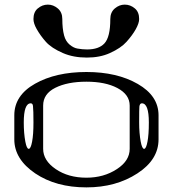

<svg xmlns="http://www.w3.org/2000/svg" viewBox="-20 -812 790 832"><path d="M625 -281.2Q625 -364.3 594.7 -364.3Q585.9 -364.3 584 -350.6Q583 -341.8 583 -281.2Q583 -234.4 589.8 -198.2Q595.7 -167 604.5 -167Q613.3 -167 619.1 -198.2Q625 -228.5 625 -281.2ZM123 -351.6Q122.1 -364.3 113.3 -364.3Q83 -364.3 83 -281.2Q83 -234.4 89.8 -198.2Q95.7 -167 104.5 -167Q113.3 -167 119.1 -198.2Q125 -228.5 125 -281.2Q125 -334 123 -351.6ZM542 -167V-354.5Q542 -402.3 488.3 -430.7Q436.5 -458 354.5 -458Q272.5 -458 219.7 -431.6Q167 -405.3 167 -354.5V-167Q167 -116.2 221.7 -79.1Q276.4 -42 354.5 -42Q429.7 -42 486.3 -79.1Q542 -115.2 542 -167ZM667 -208Q667 -120.1 575.2 -60.5Q482.4 0 354.5 0Q222.7 0 132.8 -60.5Q42 -122.1 42 -208V-312.5Q42 -398.4 131.8 -449.2Q221.7 -500 354.5 -500Q487.3 -500 577.1 -448.2Q667 -396.5 667 -312.5ZM583 -729.5Q583 -711.9 568.4 -685.5Q553.7 -659.2 528.3 -630.9Q503.9 -603.5 456.1 -582Q413.1 -562.5 356.4 -562.5Q297.9 -562.5 252.9 -582Q203.1 -603.5 178.7 -630.9Q155.3 -657.2 138.7 -686.5Q125 -710.9 125 -729.5Q125 -759.8 143.6 -775.4Q163.1 -792 187.5 -792Q210.9 -792 230.5 -775.4Q250 -758.8 250 -729.5Q250 -687.5 257.8 -658.2Q264.6 -632.8 282.2 -618.2Q298.8 -604.5 315.4 -601.6Q336.9 -597.7 357.4 -597.7Q408.2 -597.7 432.6 -624Q458 -651.4 458 -729.5Q458 -758.8 477.5 -775.4Q497.1 -792 520.5 -792Q544.9 -792 564.5 -775.4Q583 -759.8 583 -729.5Z"/></svg>

Font: okolaksMetalik
Style: bold
Weight: 700
Width: 7
Version: Version 0.6